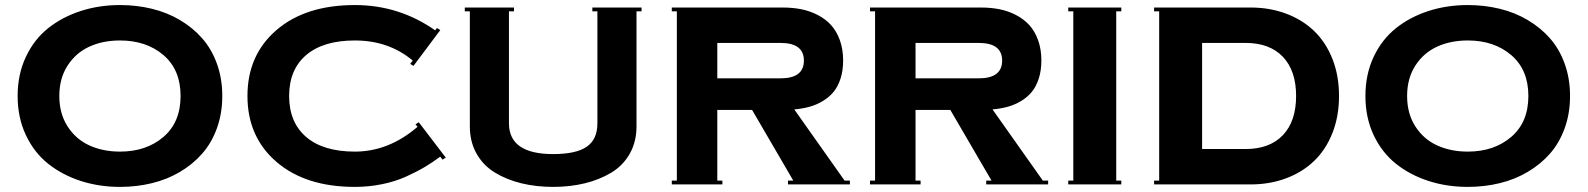

<svg xmlns="http://www.w3.org/2000/svg" viewBox="-20 -730 6285 760"><path d="M455.1 -710Q521 -710 581.3 -695.3Q641.6 -680.7 692.4 -650.6Q743.2 -620.6 780.5 -578.1Q817.9 -535.6 838.9 -477.1Q859.9 -418.5 859.9 -350.1Q859.9 -281.7 838.9 -223.1Q817.9 -164.6 780.5 -122.1Q743.2 -79.6 692.4 -49.6Q641.6 -19.5 581.3 -4.9Q521 9.8 455.1 9.8Q372.1 9.8 299.1 -13.9Q226.1 -37.6 170.4 -82Q114.7 -126.5 82.3 -195.6Q49.8 -264.6 49.8 -350.1Q49.8 -435.5 82.3 -504.6Q114.7 -573.7 170.4 -618.2Q226.1 -662.6 299.1 -686.3Q372.1 -710 455.1 -710ZM455.1 -129.9Q559.1 -129.9 627 -188Q694.8 -246.1 694.8 -350.1Q694.8 -454.1 627 -512Q559.1 -569.8 455.1 -569.8Q387.2 -569.8 333.7 -545.4Q280.3 -521 247.6 -470.5Q214.8 -419.9 214.8 -350.1Q214.8 -280.3 247.6 -229.5Q280.3 -178.7 334 -154.3Q387.7 -129.9 455.1 -129.9Z M1384.8 -129.9Q1518.6 -129.9 1632.8 -228L1624.5 -237.8L1637.7 -246.1L1744.6 -106L1731.4 -98.1L1722.7 -109.9Q1691.4 -86.9 1661.1 -68.8Q1630.9 -50.8 1587.9 -31.2Q1544.9 -11.7 1492.7 -1Q1440.4 9.8 1384.8 9.8Q1189.5 9.8 1074.5 -89.1Q959.5 -188 959.5 -350.1Q959.5 -512.2 1074.5 -611.1Q1189.5 -710 1384.8 -710Q1559.6 -710 1702.6 -609.9L1709.5 -619.1L1722.7 -610.8L1616.7 -469.2L1603.5 -477.1L1613.8 -490.2Q1519 -569.8 1384.8 -569.8Q1259.8 -569.8 1192.1 -512.2Q1124.5 -454.6 1124.5 -350.1Q1124.5 -245.6 1192.1 -187.7Q1259.8 -129.9 1384.8 -129.9Z M1819.8 -685.1V-700.2H2014.6V-685.1H1994.6V-242.2Q1994.6 -120.1 2169.4 -120.1Q2260.3 -120.1 2302.5 -149.2Q2344.7 -178.2 2344.7 -242.2V-685.1H2324.7V-700.2H2519.5V-685.1H2499.5V-230Q2499.5 -168.9 2472.9 -121.8Q2446.3 -74.7 2399.7 -46.6Q2353 -18.6 2294.9 -4.4Q2236.8 9.8 2169.4 9.8Q2102.1 9.8 2043.9 -4.4Q1985.8 -18.6 1939.5 -46.6Q1893.1 -74.7 1866.5 -121.6Q1839.8 -168.5 1839.8 -230V-685.1Z M2639.2 0V-15.1H2659.2V-685.1H2639.2V-700.2H3079.1Q3117.7 -700.2 3151.9 -693.4Q3186 -686.5 3216.8 -670.7Q3247.6 -654.8 3269.5 -630.9Q3291.5 -606.9 3304.4 -571Q3317.4 -535.2 3317.4 -490.2Q3317.4 -451.2 3307.4 -419.7Q3297.4 -388.2 3280 -366.9Q3262.7 -345.7 3237.8 -330.6Q3212.9 -315.4 3185.1 -307.6Q3157.2 -299.8 3124 -296.9L3323.2 -15.1H3344.2V0H3099.1V-15.1H3120.1L2957 -294.9H2819.3V-15.1H2839.4V0ZM3069.3 -560.1H2819.3V-419.9H3069.3Q3162.1 -419.9 3162.1 -490.2Q3162.1 -560.1 3069.3 -560.1Z M3423.8 0V-15.1H3443.8V-685.1H3423.8V-700.2H3863.8Q3902.3 -700.2 3936.5 -693.4Q3970.7 -686.5 4001.5 -670.7Q4032.2 -654.8 4054.2 -630.9Q4076.2 -606.9 4089.1 -571Q4102.1 -535.2 4102.1 -490.2Q4102.1 -451.2 4092 -419.7Q4082 -388.2 4064.7 -366.9Q4047.4 -345.7 4022.5 -330.6Q3997.6 -315.4 3969.7 -307.6Q3941.9 -299.8 3908.7 -296.9L4107.9 -15.1H4128.9V0H3883.8V-15.1H3904.8L3741.7 -294.9H3604V-15.1H3624V0ZM3854 -560.1H3604V-419.9H3854Q3946.8 -419.9 3946.8 -490.2Q3946.8 -560.1 3854 -560.1Z M4208.5 0V-15.1H4228.5V-685.1H4208.5V-700.2H4418.5V-685.1H4398.4V-15.1H4418.5V0Z M4548.3 0V-15.1H4568.4V-685.1H4548.3V-700.2H4930.2Q5006.3 -700.2 5070.8 -676Q5135.3 -651.9 5181.6 -607.4Q5228 -563 5254.2 -496.8Q5280.3 -430.7 5280.3 -350.1Q5280.3 -269.5 5254.2 -203.4Q5228 -137.2 5181.6 -92.8Q5135.3 -48.3 5070.8 -24.2Q5006.3 0 4930.2 0ZM4910.2 -560.1H4738.3V-140.1H4910.2Q5005.9 -140.1 5058.1 -195.1Q5110.4 -250 5110.4 -350.1Q5110.4 -450.2 5058.1 -505.1Q5005.9 -560.1 4910.2 -560.1Z M5790 -710Q5856 -710 5916.3 -695.3Q5976.6 -680.7 6027.3 -650.6Q6078.1 -620.6 6115.5 -578.1Q6152.8 -535.6 6173.8 -477.1Q6194.8 -418.5 6194.8 -350.1Q6194.8 -281.7 6173.8 -223.1Q6152.8 -164.6 6115.5 -122.1Q6078.1 -79.6 6027.3 -49.6Q5976.6 -19.5 5916.3 -4.9Q5856 9.8 5790 9.8Q5707 9.8 5634 -13.9Q5561 -37.6 5505.4 -82Q5449.7 -126.5 5417.2 -195.6Q5384.8 -264.6 5384.8 -350.1Q5384.8 -435.5 5417.2 -504.6Q5449.7 -573.7 5505.4 -618.2Q5561 -662.6 5634 -686.3Q5707 -710 5790 -710ZM5790 -129.9Q5894 -129.9 5961.9 -188Q6029.8 -246.1 6029.8 -350.1Q6029.8 -454.1 5961.9 -512Q5894 -569.8 5790 -569.8Q5722.2 -569.8 5668.7 -545.4Q5615.2 -521 5582.5 -470.5Q5549.8 -419.9 5549.8 -350.1Q5549.8 -280.3 5582.5 -229.5Q5615.2 -178.7 5668.9 -154.3Q5722.7 -129.9 5790 -129.9Z"/></svg>

Font: Copperplate CC
Style: Bold
Weight: 700
Designer: indestructible type*
Foundry: Cowboy Collective
Version: Version 1.000